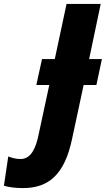

<svg xmlns="http://www.w3.org/2000/svg" viewBox="-179 -734 539 978"><path d="M-62 224C69 224 150 155 188 -26L247 -301H312L340 -433H275L334 -714H160L100 -433H35L6 -301H72L18 -50C5 14 -18 76 -74 76C-97 76 -116 71 -137 63L-159 212C-132 220 -101 224 -62 224Z"/></svg>

Font: Noto Sans Condensed Black
Style: Italic
Weight: 900
Width: 3
Italic angle: -12°
Designer: Monotype Design Team
Foundry: Monotype Imaging Inc.
Version: Version 2.013